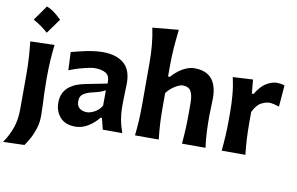

<svg xmlns="http://www.w3.org/2000/svg" viewBox="-104 -1016 2198 1423"><g transform="rotate(10 995.5 -304.5)"><path d="M140.2 -827.3Q170.3 -816 198.5 -795.1Q226.7 -774.1 253 -747.3Q212.7 -690.9 172.5 -635.5Q147.8 -657.6 120.1 -677.4Q92.4 -697.3 60.7 -714.5Q81.2 -743.5 101 -771.4Q120.9 -799.4 140.2 -827.3ZM-5.4 217.3Q33.7 159.7 55.4 97.9Q77.1 36.1 77.1 -40L77.6 -294.4Q77.6 -375.5 73.7 -433.8Q69.8 -492.2 63.5 -551.3L245.1 -556.2Q238.3 -495.6 234.4 -436.3Q230.5 -377 230.5 -294.4Q230.5 -236.8 232.4 -190.9Q234.4 -145 236.3 -104.7Q238.3 -64.5 238.3 -22.9Q238.3 29.3 224.4 73.7Q210.4 118.2 190.9 153.1Q171.4 188 154.3 212.4Z M501.5 13.2Q424.8 13.2 385.7 -31.5Q346.7 -76.2 346.7 -139.6Q346.7 -186 363.8 -217Q380.9 -248 407.7 -266.8Q434.6 -285.6 464.1 -295.7Q493.7 -305.7 518.6 -310.5L682.1 -342.8Q684.6 -400.9 653.6 -419.9Q622.6 -439 568.4 -439Q554.7 -439 523.2 -432.9Q491.7 -426.8 453.1 -415.5Q414.6 -404.3 378.4 -389.2L372.1 -525.4Q398.9 -532.2 438 -542Q477.1 -551.8 521.5 -559.1Q565.9 -566.4 608.9 -566.4Q707 -566.4 764.6 -520Q822.3 -473.6 822.3 -369.1Q822.3 -342.3 820.3 -304Q818.4 -265.6 818.4 -233.9V-184.6Q818.4 -143.6 826.4 -97.7Q834.5 -51.8 853 0H706.1L685.1 -84.5H673.8Q645 -45.4 598.4 -16.1Q551.8 13.2 501.5 13.2ZM566.9 -106.9Q592.3 -106.9 625 -124.5Q657.7 -142.1 677.7 -176.3L678.2 -292Q667.5 -285.2 647.7 -277.1Q627.9 -269 576.7 -257.3Q542.5 -249.5 516.4 -232.4Q490.2 -215.3 490.2 -178.2Q490.2 -139.6 512.7 -123.3Q535.2 -106.9 566.9 -106.9Z M948.7 0Q955.1 -59.6 958.3 -115.2Q961.4 -170.9 961.4 -239.7V-546.4Q961.4 -614.3 955.8 -679Q950.2 -743.7 936.5 -808.6L1132.8 -826.7Q1125 -760.7 1119.6 -691.4Q1114.3 -622.1 1114.3 -546.4V-472.2H1128.4Q1147.9 -496.1 1175.5 -517.6Q1203.1 -539.1 1234.9 -552.7Q1266.6 -566.4 1297.9 -566.4Q1469.7 -566.4 1469.7 -370.1Q1469.7 -334.5 1467.8 -300.8Q1465.8 -267.1 1465.8 -239.7Q1465.8 -170.9 1468.5 -115.2Q1471.2 -59.6 1479.5 0H1302.2Q1307.6 -59.6 1310.1 -114.3Q1312.5 -168.9 1312.5 -231.4V-305.7Q1312.5 -366.2 1295.4 -396Q1278.3 -425.8 1233.4 -425.8Q1217.3 -425.8 1195.3 -415Q1173.3 -404.3 1151.6 -386.7Q1129.9 -369.1 1114.3 -348.1V-231.4Q1114.3 -168.9 1117.4 -114.3Q1120.6 -59.6 1127.4 0Z M1601.1 0Q1606.9 -59.6 1610.1 -115.2Q1613.3 -170.9 1613.3 -239.7V-294.4Q1613.3 -356.9 1607.7 -421.4Q1602.1 -485.8 1587.4 -551.3L1738.3 -559.6L1748 -455.1H1760.7Q1798.8 -518.1 1840.3 -542.2Q1881.8 -566.4 1917.5 -566.4Q1930.2 -566.4 1945.8 -564.2Q1961.4 -562 1975.6 -556.2L1962.4 -395.5Q1943.4 -401.9 1922.9 -406.5Q1902.3 -411.1 1888.2 -411.1Q1862.3 -411.1 1828.1 -394Q1793.9 -377 1766.6 -320.3V-231.4Q1766.6 -168.9 1769.8 -114.3Q1772.9 -59.6 1779.3 0Z"/></g></svg>

Font: Pinar-DS2-FD Bold
Style: Regular
Weight: 700
Designer: Amin Abedi
Version: Version 3.000